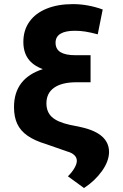

<svg xmlns="http://www.w3.org/2000/svg" viewBox="-20 -737 604 943"><path d="M347.7 -585.9Q301.3 -585.9 277.1 -571.3Q252.9 -556.6 252.9 -527.3Q252.9 -495.6 277.3 -480.7Q301.8 -465.8 350.6 -465.8H424.8V-333H355.5Q284.2 -333 246.1 -306.4Q208 -279.8 208 -229.5Q208 -187.5 234.6 -162.6Q261.2 -137.7 322.3 -124L378.9 -112.3Q515.6 -82 515.6 9.8Q515.1 55.2 480.5 103.5Q445.8 151.9 392.6 186.5L313.5 128.9Q334 108.9 345.7 88.4Q357.4 67.9 357.4 52.7Q357.4 37.1 345.2 25.1Q333 13.2 309.6 6.8L206.1 -29.3Q149.4 -46.4 115 -70.6Q80.6 -94.7 64.7 -128.7Q48.8 -162.6 48.8 -210.9Q48.8 -352.1 190.4 -397.5Q141.6 -415.5 118.2 -448.5Q94.7 -481.4 94.7 -531.2Q94.7 -588.4 124.3 -630.1Q153.8 -671.9 208.7 -694.3Q263.7 -716.8 337.9 -716.8Q411.1 -716.8 484.4 -690.4L460 -568.4Q425.8 -577.6 399.7 -581.8Q373.5 -585.9 347.7 -585.9Z"/></svg>

Font: Pretendard JP ExtraBold
Style: Regular
Weight: 800
Designer: Base glyphs from Inter by Rasmus Andersson; Hangeul glyphs from Noto Sans CJK(Source Han Sans) by Jang Soo-young and Kan
Foundry: Kil Hyung-jin
Version: Version 1.309